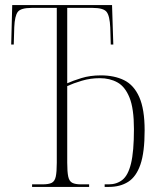

<svg xmlns="http://www.w3.org/2000/svg" viewBox="-20 -734 637 754"><path d="M106 0V-10H147Q171 -10 183 -16Q195 -22 199 -40.5Q203 -59 203 -95V-703H104Q62 -703 50 -687.5Q38 -672 36 -627L34 -559H24L28 -714H420L425 -559H415L413 -626Q411 -672 398.5 -687.5Q386 -703 344 -703H244V-407Q266 -417 300 -427.5Q334 -438 376 -438Q429 -438 467.5 -419Q506 -400 527 -352.5Q548 -305 548 -222Q548 -136 531.5 -88Q515 -40 483.5 -20Q452 0 408 0H391V-10H407Q438 -10 460.5 -27.5Q483 -45 494.5 -92Q506 -139 506 -227Q506 -308 488.5 -351Q471 -394 441 -410.5Q411 -427 372 -427Q335 -427 301.5 -417Q268 -407 244 -396V-95Q244 -59 248 -40.5Q252 -22 264 -16Q276 -10 298 -10H330V0Z"/></svg>

Font: Noto Serif Display Condensed ExtraLight
Style: Regular
Weight: 200
Width: 3
Designer: Monotype Design Team
Foundry: Monotype Imaging Inc.
Version: Version 2.009